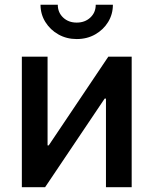

<svg xmlns="http://www.w3.org/2000/svg" viewBox="-20 -778 638 798"><path d="M527.3 0H420.4V-368.2H415L167.5 0H70.8V-542.5H177.7V-173.8H182.6L430.2 -542.5H527.3ZM298.8 -615.7Q256.8 -615.7 222.9 -634.8Q189 -653.8 168.7 -686.3Q148.4 -718.8 148.4 -758.3H220.2Q220.2 -726.1 242.4 -705.1Q264.6 -684.1 298.8 -684.1Q333 -684.1 355.5 -705.1Q377.9 -726.1 377.9 -758.3H449.2Q449.2 -718.8 429.4 -686.5Q409.7 -654.3 375.7 -635Q341.8 -615.7 298.8 -615.7Z"/></svg>

Font: Inter 16pt Medium
Style: Regular
Weight: 500
Version: Version 4.001;git-66647c0bb